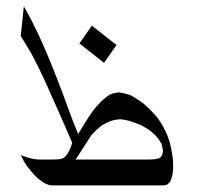

<svg xmlns="http://www.w3.org/2000/svg" viewBox="-20 -595 662 601"><path d="M446.3 -95.7Q455.1 -95.7 464.8 -96.7Q471.7 -97.7 478.5 -99.6Q483.4 -103.5 486.3 -107.4Q489.3 -114.3 490.2 -121.1Q489.3 -132.8 485.4 -145.5Q477.5 -159.2 466.8 -170.9Q457 -180.7 446.3 -188.5Q434.6 -196.3 421.9 -203.1Q405.3 -210 387.7 -215.8Q371.1 -220.7 355.5 -221.7Q340.8 -220.7 328.1 -216.8Q313.5 -210.9 299.8 -203.1Q280.3 -188.5 264.6 -169.9Q251 -149.4 238.3 -128.9L216.8 -95.7ZM503.9 -170.9Q507.8 -161.1 510.7 -151.4Q518.6 -122.1 521.5 -93.8Q522.5 -76.2 521.5 -59.6Q519.5 -42 512.7 -26.4Q507.8 -20.5 502 -16.6Q494.1 -14.6 485.4 -14.6H145.5Q138.7 -14.6 131.8 -16.6Q125 -18.6 118.2 -22.5Q102.5 -32.2 89.8 -44.9Q76.2 -59.6 64.5 -75.2Q53.7 -90.8 45.9 -107.4L43.9 -109.4Q59.6 -104.5 74.2 -99.6Q86.9 -96.7 99.6 -95.7H143.6Q155.3 -95.7 167 -96.7Q174.8 -98.6 180.7 -101.6Q189.5 -109.4 194.3 -119.1Q199.2 -127 202.1 -136.7L206.1 -147.5L199.2 -164.1Q182.6 -203.1 165 -242.2Q142.6 -293 120.1 -342.8Q102.5 -380.9 78.1 -427.7Q57.6 -460.9 44.9 -482.4L54.7 -575.2Q66.4 -554.7 77.1 -534.2Q89.8 -508.8 101.6 -484.4Q119.1 -446.3 134.8 -408.2Q150.4 -370.1 165 -332Q175.8 -304.7 185.5 -277.3Q196.3 -247.1 208 -216.8L224.6 -175.8L254.9 -224.6Q266.6 -243.2 280.3 -259.8Q288.1 -268.6 295.9 -276.4Q308.6 -289.1 323.2 -298.8Q335 -303.7 349.6 -305.7Q350.6 -305.7 351.6 -305.7Q369.1 -303.7 388.7 -296.9Q410.2 -285.2 430.7 -269.5Q454.1 -249 473.6 -225.6Q492.2 -199.2 503.9 -170.9ZM344.7 -454.1 305.7 -398.4 228.5 -459 267.6 -514.6Z"/></svg>

Font: Thabit-Oblique
Style: Oblique
Weight: 500
Designer: Regenerated by Nadim Shaikli
Foundry: MAK Alagha
Version: 0.01